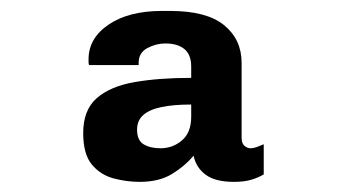

<svg xmlns="http://www.w3.org/2000/svg" viewBox="-20 -716 640 360"><path d="M242 -375Q217.5 -375 193 -381.5Q168.5 -388 152.2 -407.5Q136 -427 136 -466.5Q136 -509.5 161.2 -531.8Q186.5 -554 232 -562Q277.5 -570 338.5 -570V-591Q338.5 -613.5 325.8 -624Q313 -634.5 290 -634.5Q272.5 -634.5 256.2 -625.8Q240 -617 240 -598.5V-594H147Q146 -597 146 -600Q146 -603 146 -604.5Q146 -644.5 183.8 -670Q221.5 -695.5 283.5 -695.5H299Q367.5 -695.5 400.2 -668.8Q433 -642 433 -598.5V-458Q433 -447 438.5 -442.5Q444 -438 449.5 -438Q455.5 -438 461.2 -440.2Q467 -442.5 474.5 -445.5V-389Q464.5 -383 451.2 -379Q438 -375 418.5 -375Q383.5 -375 365.5 -388.5Q347.5 -402 343 -424Q326 -404 302 -389.5Q278 -375 242 -375ZM281 -438Q304 -438 321.2 -452.8Q338.5 -467.5 338.5 -497V-520Q305 -520 282.5 -515.2Q260 -510.5 248.5 -500.2Q237 -490 237 -473Q237 -453 249.2 -445.5Q261.5 -438 281 -438Z"/></svg>

Font: Chivo Mono Medium
Style: Regular
Weight: 500
Monospace: yes
Designer: Hector Gatti
Foundry: Omnibus-Type
Version: Version 1.008